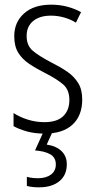

<svg xmlns="http://www.w3.org/2000/svg" viewBox="-20 -562 408 822"><path d="M332 -136Q332 -67 290.5 -28.5Q249 10 171 10Q128 10 94.5 0.5Q61 -9 38 -22V-78Q64 -61 98.5 -50Q133 -39 170 -39Q224 -39 250.5 -64.5Q277 -90 277 -134Q277 -177 251 -200Q225 -223 172 -250Q134 -269 104.5 -289Q75 -309 58 -336.5Q41 -364 41 -407Q41 -467 83 -504.5Q125 -542 199 -542Q235 -542 267.5 -533.5Q300 -525 327 -510L305 -465Q283 -479 255 -487Q227 -495 198 -495Q150 -495 122 -472Q94 -449 94 -408Q94 -367 120.5 -344.5Q147 -322 201 -294Q239 -275 268 -255Q297 -235 314.5 -207Q332 -179 332 -136ZM266 141Q266 188 234 214Q202 240 147 240Q116 240 95 234V195Q116 201 143 201Q177 201 198 185.5Q219 170 219 142Q219 112 195 98.5Q171 85 130 82L167 0H206L180 57Q221 63 243.5 85Q266 107 266 141Z"/></svg>

Font: Noto Sans Sinhala UI Condensed Light
Style: Regular
Weight: 300
Width: 3
Designer: Jelle Bosma - Monotype Design Team
Foundry: Monotype Imaging Inc.
Version: Version 2.006; ttfautohint (v1.8.4.7-5d5b)